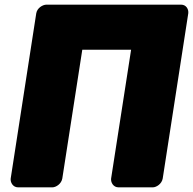

<svg xmlns="http://www.w3.org/2000/svg" viewBox="-20 -768 830 826"><path d="M637 38C653 38 676 23 680 0L790 -711C792 -727 782 -748 759 -748H180C164 -748 140 -734 136 -711L26 0C24 16 35 38 58 38H205C221 38 244 23 248 0L334 -554H544L458 0C456 16 467 38 490 38Z"/></svg>

Font: Asimov Print
Style: EIt
Weight: 500
Designer: Google
Version: Version 2.000980; 2014